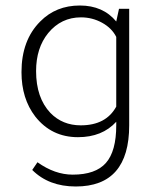

<svg xmlns="http://www.w3.org/2000/svg" viewBox="-20 -486 567 697"><path d="M402 -31V-44Q351 12 263 12Q167 12 108 -63Q58 -128 58 -224Q58 -340 126 -408Q183 -466 270 -466Q354 -466 402 -408L412 -454H449V-31Q449 191 255 191Q157 191 97 131L116 103Q179 148 244 148Q327 148 364.5 105.5Q402 63 402 -31ZM402 -99V-352Q386 -384 350.5 -403.5Q315 -423 274 -423Q202 -423 155 -366Q111 -312 111 -228Q111 -131 163 -76Q207 -31 273 -31Q365 -31 402 -99Z"/></svg>

Font: TajawalTap
Style: Regular
Weight: 300
Designer: Boutros Fonts
Foundry: Created by Boutros International 2017
Version: Version 2.700